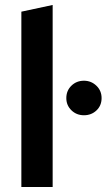

<svg xmlns="http://www.w3.org/2000/svg" viewBox="-20 -753 429 773"><path d="M66 0ZM192 -733V0H66V-706ZM318 -289Q288 -289 267.5 -309Q247 -329 247 -358Q247 -388 267.5 -408Q288 -428 318 -428Q347 -428 368 -408Q389 -388 389 -358Q389 -328 368.5 -308.5Q348 -289 318 -289Z"/></svg>

Font: Rosa Sans SemiBold
Style: Regular
Weight: 600
Designer: Pentagram / MCKL
Foundry: Pentagram / MCKL
Version: Version 1.005;September 16, 2019;FontCreator 11.5.0.2425 64-